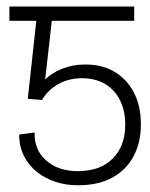

<svg xmlns="http://www.w3.org/2000/svg" viewBox="-20 -548 451 577"><path d="M106.4 -247.6 63.5 -251 93.8 -528.3H383.3V-485.4H135.7L115.7 -309.1Q134.8 -328.6 166.7 -341.3Q198.7 -354 231.9 -354Q283.7 -355.5 322 -333.5Q360.4 -311.5 381.8 -271Q403.3 -230.5 403.3 -175.8Q403.8 -121.1 382.1 -79.6Q360.4 -38.1 318.1 -14.6Q275.9 8.8 213.9 8.8Q178.2 8.8 146.5 -1.7Q114.7 -12.2 90.3 -31.7Q65.9 -51.3 51.8 -79.6Q37.6 -107.9 37.6 -143.6L84 -149.9Q82.5 -97.7 118.7 -65.7Q154.8 -33.7 213.9 -33.7Q281.7 -33.7 319.1 -71.8Q356.4 -109.9 356.4 -173.3Q356.4 -235.8 322 -274.2Q287.6 -312.5 227.1 -313Q186 -313 154.3 -294.7Q122.6 -276.4 106.4 -247.6ZM138.2 -528.3V-485.4H8.3V-528.3Z"/></svg>

Font: Inter 28pt ExtraLight
Style: Regular
Weight: 250
Designer: Rasmus Andersson
Foundry: rsms
Version: Version 4.001;git-66647c0bb